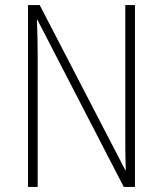

<svg xmlns="http://www.w3.org/2000/svg" viewBox="-20 -734 640 754"><path d="M90 0H128V-503C128 -562 127 -607 125 -656H127L466 0H510V-714H472V-220C472 -175 472 -120 474 -66H472L136 -714H90Z"/></svg>

Font: Noto Sans Mono ExtraLight
Style: Regular
Weight: 200
Designer: Monotype Design Team
Foundry: Monotype Imaging Inc.
Version: Version 2.014